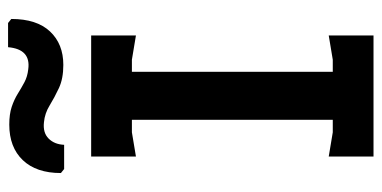

<svg xmlns="http://www.w3.org/2000/svg" viewBox="-255 -691 946 476"><g transform="rotate(-90 218.0 -453.0)"><path d="M159 0V-700H278V0ZM68 0V-111L128 -101H308L368 -111V0ZM68 -589V-700H368V-589L308 -599H128ZM147 -903Q173 -903 191 -897Q209 -891 223.5 -882Q238 -873 252 -865.5Q266 -858 284 -856Q334 -849 339 -906H399L409 -898Q409 -835 378 -802Q347 -769 295 -769Q261 -769 237.5 -780Q214 -791 194.5 -803Q175 -815 153 -817Q127 -820 112.5 -805.5Q98 -791 97 -767H37L27 -775Q27 -836 59 -869.5Q91 -903 147 -903Z"/></g></svg>

Font: AR One Sans SemiBold
Style: Regular
Weight: 600
Designer: Niteesh Yadav
Foundry: Niteesh Yadav
Version: Version 1.001;gftools[0.9.33]